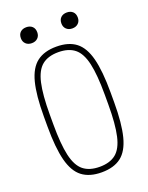

<svg xmlns="http://www.w3.org/2000/svg" viewBox="-166 -984 832 1077"><g transform="rotate(-20 250.0 -445.0)"><path d="M250 10Q178 10 134 -23.5Q90 -57 70.5 -133Q51 -209 51 -335V-395Q51 -522 70.5 -597.5Q90 -673 134 -706.5Q178 -740 250 -740Q323 -740 366.5 -706.5Q410 -673 429.5 -597.5Q449 -522 449 -395V-335Q449 -209 429.5 -133Q410 -57 366.5 -23.5Q323 10 250 10ZM250 -23Q311 -23 347 -52Q383 -81 398.5 -149.5Q414 -218 414 -336V-394Q414 -512 398.5 -580.5Q383 -649 347 -678Q311 -707 250 -707Q189 -707 153 -678Q117 -649 101.5 -580.5Q86 -512 86 -394V-336Q86 -218 101.5 -149.5Q117 -81 153 -52Q189 -23 250 -23ZM129 -805Q107 -805 93.5 -818Q80 -831 80 -852Q80 -875 93.5 -887.5Q107 -900 129 -900Q151 -900 164.5 -887.5Q178 -875 178 -852Q178 -831 164.5 -818Q151 -805 129 -805ZM371 -805Q349 -805 335.5 -818Q322 -831 322 -852Q322 -875 335.5 -887.5Q349 -900 371 -900Q393 -900 406.5 -887.5Q420 -875 420 -852Q420 -831 406.5 -818Q393 -805 371 -805Z"/></g></svg>

Font: M PLUS Code Latin ExtraLight
Style: Regular
Weight: 250
Designer: Coji Morishita
Foundry: UNDERFOREST DESIGN
Version: Version 1.002; ttfautohint (v1.8.3)